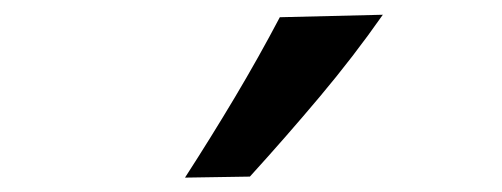

<svg xmlns="http://www.w3.org/2000/svg" viewBox="-20 -862 688 263"><path d="M233.4 -618.7Q269 -673.8 301.8 -728.8Q334.5 -783.7 363.3 -838.4L504.4 -841.8Q464.4 -784.7 418 -729.5Q371.6 -674.3 322.3 -620.1Z"/></svg>

Font: Pinar-DS1-FD SemiBold
Style: Regular
Weight: 600
Designer: Amin Abedi
Version: Version 3.000